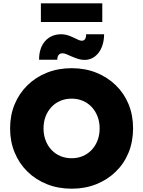

<svg xmlns="http://www.w3.org/2000/svg" viewBox="-20 -1130 865 1160"><path d="M41 -354Q41 -434 68.5 -500Q96 -566 146 -615Q196 -664 264 -691Q332 -718 413 -718Q494 -718 561.5 -691Q629 -664 679.5 -615Q730 -566 757 -500Q784 -434 784 -355Q784 -275 757 -208.5Q730 -142 679.5 -93Q629 -44 561.5 -17Q494 10 413 10Q332 10 264 -17Q196 -44 146 -93Q96 -142 68.5 -208.5Q41 -275 41 -354ZM582 -354Q582 -393 569.5 -426Q557 -459 534 -483.5Q511 -508 480 -521Q449 -534 413 -534Q376 -534 345 -521Q314 -508 291 -483.5Q268 -459 255.5 -426.5Q243 -394 243 -354Q243 -315 255.5 -282Q268 -249 291 -224.5Q314 -200 345 -187Q376 -174 413 -174Q449 -174 480 -187Q511 -200 534 -224.5Q557 -249 569.5 -282Q582 -315 582 -354ZM410 -790Q391 -799 379 -803.5Q367 -808 357 -808Q342 -808 334 -797.5Q326 -787 326 -769H216Q216 -840 252.5 -881.5Q289 -923 350 -923Q366 -923 382.5 -919Q399 -915 429 -901Q446 -892 456 -888Q466 -884 475 -884Q488 -884 494.5 -895Q501 -906 500 -923H609Q609 -880 594.5 -844.5Q580 -809 553 -788.5Q526 -768 491 -768Q473 -768 454 -773.5Q435 -779 410 -790ZM227 -997V-1110H598V-997Z"/></svg>

Font: Mach ExtraBold
Style: Regular
Weight: 800
Version: Version 1.002